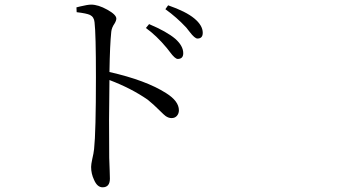

<svg xmlns="http://www.w3.org/2000/svg" viewBox="-20 -756 1540 818"><path d="M417 42Q394.5 42 380.9 10.7Q368.2 -15.6 368.2 -44.9Q368.2 -55.7 373 -78.1Q378.9 -102.5 380.9 -121.1Q388.7 -193.4 388.7 -427.7Q388.7 -612.3 382.8 -661.1Q380.9 -683.6 363.3 -692.4Q348.6 -699.2 306.6 -704.1L305.7 -724.6Q311.5 -725.6 321.3 -728.5Q353.5 -736.3 368.2 -736.3Q398.4 -736.3 437 -714.8Q475.6 -693.4 475.6 -676.8Q475.6 -668 467.8 -655.3Q456.1 -638.7 454.1 -621.1Q448.2 -566.4 446.3 -449.2Q601.6 -414.1 687.5 -359.4Q742.2 -325.2 742.2 -286.1Q742.2 -272.5 733.9 -262.7Q725.6 -252.9 710.9 -252.9Q698.2 -252.9 685.5 -261.7Q678.7 -266.6 661.1 -284.2Q632.8 -312.5 609.4 -331.1Q539.1 -379.9 446.3 -415Q443.4 -244.1 445.3 -84Q446.3 -61.5 447.3 -28.3Q448.2 -2.9 448.2 4.9Q448.2 42 417 42ZM737.3 -504.9Q725.6 -504.9 704.1 -534.2Q695.3 -545.9 690.4 -551.8Q646.5 -604.5 601.6 -636.7L615.2 -653.3Q689.5 -622.1 726.6 -590.8Q760.7 -560.5 760.7 -529.3Q760.7 -504.9 737.3 -504.9ZM821.3 -591.8Q809.6 -591.8 788.1 -620.1Q778.3 -632.8 773.4 -638.7Q732.4 -682.6 684.6 -716.8L696.3 -733.4Q772.5 -707 808.1 -677.2Q843.8 -647.5 843.8 -616.2Q843.8 -591.8 821.3 -591.8Z"/></svg>

Font: Bpmf GenYo Min R
Style: R
Weight: 400
Foundry: But Ko
Version: Version 1.320